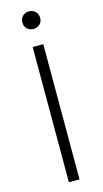

<svg xmlns="http://www.w3.org/2000/svg" viewBox="-134 -919 515 960"><g transform="rotate(-15 123.5 -438.5)"><path d="M96 -700H151V0H96ZM78 -831Q78 -851 91 -864Q104 -877 124 -877Q144 -877 157 -864Q170 -851 170 -831Q170 -811 157 -798.5Q144 -786 124 -786Q104 -786 91 -798.5Q78 -811 78 -831Z"/></g></svg>

Font: Bai Jamjuree Light
Style: Regular
Weight: 300
Designer: Katatrad Aksorn Co.,Ltd.
Foundry: Cadson Demak Co.,Ltd.
Version: Version 1.000; ttfautohint (v1.6)